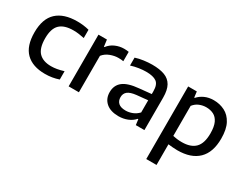

<svg xmlns="http://www.w3.org/2000/svg" viewBox="-83 -1041 2219 1750"><g transform="rotate(30 1027.0 -166.0)"><path d="M318.5 10Q188 10 117.8 -59Q47.5 -128 47.5 -271.5Q47.5 -414.5 122 -483.5Q196.5 -552.5 336.5 -552.5Q406 -552.5 462.5 -537V-450Q433 -456.5 405.2 -460.2Q377.5 -464 348 -464Q251.5 -464 205.2 -419.2Q159 -374.5 159 -273Q159 -169 203 -123.8Q247 -78.5 332 -78.5Q361 -78.5 392 -83.8Q423 -89 462.5 -101V-13.5Q395 10 318.5 10Z M563.5 0V-544H652.5L661.5 -473.5H667.5Q695.5 -511 739.5 -530.5Q783.5 -550 831.5 -550Q857 -550 880.5 -546V-447.5Q867.5 -450 853.8 -450.8Q840 -451.5 826 -451.5Q787 -451.5 743.2 -435Q699.5 -418.5 671.5 -383.5V0Z M1092.5 9Q1007 9 960.2 -32.2Q913.5 -73.5 913.5 -142Q913.5 -214.5 964.8 -255Q1016 -295.5 1130.5 -305.5L1255 -318V-348Q1255 -418.5 1219.5 -443.8Q1184 -469 1110 -469Q1076.5 -469 1035 -463Q993.5 -457 953 -444V-527Q992 -540 1038.5 -546.2Q1085 -552.5 1126 -552.5Q1205 -552.5 1257 -533Q1309 -513.5 1335 -467.5Q1361 -421.5 1361 -341.5V0H1270.5L1263 -58.5H1257Q1229 -26 1185.5 -8.5Q1142 9 1092.5 9ZM1022 -151.5Q1022 -112 1046.8 -90Q1071.5 -68 1122.5 -68Q1157.5 -68 1192.2 -81.5Q1227 -95 1255 -124.5V-252.5L1139 -241Q1076 -234 1049 -212Q1022 -190 1022 -151.5Z M1507.5 220V-544H1598.5L1606 -483.5H1611.5Q1639 -515 1680.5 -533.8Q1722 -552.5 1773.5 -552.5Q1837.5 -552.5 1890.5 -525.5Q1943.5 -498.5 1975 -439.2Q2006.5 -380 2006.5 -282.5Q2006.5 -138 1931 -64.2Q1855.5 9.5 1712 9.5Q1686 9.5 1661.2 7.2Q1636.5 5 1615.5 2.5V220ZM1709.5 -75Q1804 -75 1850.8 -122.5Q1897.5 -170 1897.5 -274Q1897.5 -345.5 1878 -386.8Q1858.5 -428 1824.5 -445.2Q1790.5 -462.5 1746.5 -462.5Q1710.5 -462.5 1675.8 -448.5Q1641 -434.5 1615.5 -402V-85.5Q1634.5 -81 1659.5 -78Q1684.5 -75 1709.5 -75Z"/></g></svg>

Font: Encode Sans SemiExpanded SemiExpanded Medium
Style: Regular
Weight: 500
Width: 6
Designer: Multiple Designers
Foundry: Impallari Type
Version: Version 3.000; ttfautohint (v1.8.3) -l 8 -r 50 -G 200 -x 14 